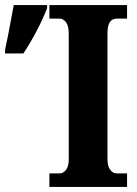

<svg xmlns="http://www.w3.org/2000/svg" viewBox="-57 -734 538 754"><path d="M137 -53H176Q191 -53 202 -66.5Q213 -80 213 -109V-601Q213 -633 202 -647Q191 -661 176 -661H137V-714H442V-661H402Q384 -661 374.5 -647.5Q365 -634 365 -600V-110Q365 -82 375.5 -67.5Q386 -53 402 -53H442V0H137ZM-37 -539 -24 -602Q-20 -625 -14.5 -653Q-9 -681 -3 -714H128V-702Q94 -615 35 -524H-37Z"/></svg>

Font: Noto Serif CondExtraBold
Style: Regular
Weight: 800
Width: 3
Designer: Monotype Design Team
Foundry: Monotype Imaging Inc.
Version: Version 1.001